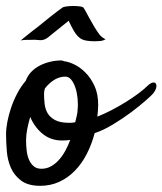

<svg xmlns="http://www.w3.org/2000/svg" viewBox="-25 -597 539 637"><path d="M289.1 -155.3Q279.3 -118.2 262.7 -85.9Q246.1 -53.7 223.1 -30.3Q200.2 -6.8 171.4 6.3Q142.6 19.5 108.4 19.5Q68.4 19.5 45.4 2.4Q22.5 -14.6 11.2 -40Q0 -65.4 -2.4 -95.7Q-4.9 -126 -4.9 -152.3Q-4.9 -170.9 -0.5 -193.4Q3.9 -215.8 11.7 -239.3Q19.5 -262.7 31.7 -286.1Q43.9 -309.6 60.5 -329.1Q66.4 -345.7 78.6 -358.4Q90.8 -371.1 106.9 -379.4Q123 -387.7 141.6 -392.1Q160.2 -396.5 177.7 -396.5Q180.7 -396.5 183.1 -395.5Q185.5 -394.5 188.5 -393.6Q201.2 -392.6 220.2 -383.8Q239.3 -375 257.3 -357.4Q275.4 -339.8 288.1 -313Q300.8 -286.1 300.8 -248Q300.8 -240.2 299.8 -229Q298.8 -217.8 297.9 -210Q320.3 -218.8 344.7 -231.4Q369.1 -244.1 392.1 -258.3Q415 -272.5 434.6 -287.1Q454.1 -301.8 465.8 -313.5Q475.6 -322.3 482.4 -323.2Q489.3 -324.2 492.2 -319.3Q495.1 -314.5 493.2 -305.7Q491.2 -296.9 482.4 -286.1Q477.5 -280.3 457.5 -262.7Q437.5 -245.1 410.2 -224.6Q382.8 -204.1 350.6 -184.6Q318.4 -165 289.1 -155.3ZM124 -303.7Q121.1 -294.9 121.1 -285.2Q121.1 -269.5 123 -252.4Q125 -235.4 132.8 -221.7Q140.6 -208 157.7 -198.7Q174.8 -189.5 205.1 -189.5Q210 -189.5 214.8 -189.9Q219.7 -190.4 224.6 -191.4Q227.5 -204.1 230 -214.4Q232.4 -224.6 232.4 -232.4Q234.4 -251 232.4 -270.5Q230.5 -290 225.1 -306.2Q219.7 -322.3 211.4 -332.5Q203.1 -342.8 191.4 -342.8Q172.9 -342.8 155.8 -332.5Q138.7 -322.3 124 -303.7ZM61.5 -131.8Q61.5 -114.3 63.5 -97.2Q65.4 -80.1 71.3 -66.9Q77.1 -53.7 86.9 -45.4Q96.7 -37.1 112.3 -37.1Q129.9 -37.1 144.5 -45.4Q159.2 -53.7 170.9 -66.9Q182.6 -80.1 191.9 -97.2Q201.2 -114.3 208 -132.8Q201.2 -131.8 194.8 -131.3Q188.5 -130.9 180.7 -130.9Q143.6 -130.9 116.7 -152.8Q89.8 -174.8 75.2 -209Q69.3 -188.5 65.4 -168.9Q61.5 -149.4 61.5 -131.8ZM288.1 -507.8Q296.9 -493.2 304.7 -482.9Q312.5 -472.7 325.2 -466.8Q317.4 -461.9 307.1 -460.9Q296.9 -460 287.1 -460Q276.4 -460 263.7 -461.9Q254.9 -462.9 247.6 -466.3Q240.2 -469.7 233.4 -476.6Q226.6 -483.4 219.7 -495.1Q212.9 -506.8 204.1 -525.4Q204.1 -526.4 203.6 -526.9Q203.1 -527.3 203.1 -528.3Q167 -499 153.3 -488.3Q139.6 -477.5 137.7 -475.6Q122.1 -461.9 106 -463.9Q89.8 -465.8 77.1 -464.8H65.4Q60.5 -464.8 54.7 -464.4Q48.8 -463.9 43.9 -462.9Q48.8 -466.8 60.5 -476.6Q72.3 -486.3 85 -496.1Q99.6 -506.8 116.2 -520.5Q122.1 -525.4 131.8 -533.2Q141.6 -541 151.4 -548.8Q161.1 -556.6 169.9 -563Q178.7 -569.3 181.6 -571.3Q184.6 -574.2 195.3 -575.7Q206.1 -577.1 218.3 -577.1Q230.5 -577.1 240.7 -575.7Q251 -574.2 252.9 -570.3Q254.9 -567.4 259.8 -558.6Q264.6 -549.8 270 -539.6Q275.4 -529.3 280.8 -520.5Q286.1 -511.7 288.1 -507.8Z"/></svg>

Font: Satisfy
Style: Regular
Weight: 400
Designer: Font Diner, Inc
Foundry: Font Diner, Inc
Version: Version 1.001